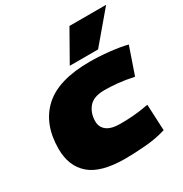

<svg xmlns="http://www.w3.org/2000/svg" viewBox="-183 -927 1022 1075"><g transform="rotate(-30 327.5 -390.0)"><path d="M318 10Q162 10 91.5 -51Q21 -112 21 -224Q21 -383 116.5 -471.5Q212 -560 415 -560Q476 -560 541 -553Q606 -546 654 -534L594 -360Q539 -372 493 -376.5Q447 -381 408 -381Q337 -381 306.5 -344.5Q276 -308 276 -255Q276 -217 304.5 -195Q333 -173 391 -173Q433 -173 474.5 -176Q516 -179 575 -190L583 -21Q522 -2 450 4Q378 10 318 10ZM308 -596 418 -790H655L491 -596Z"/></g></svg>

Font: Georama Extended Black
Style: Italic
Weight: 900
Width: 7
Italic angle: -9°
Designer: Jean-Baptiste Levee
Foundry: Production Type
Version: Version 1.000